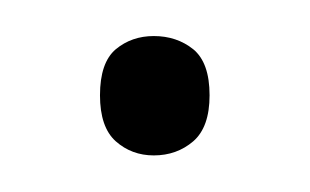

<svg xmlns="http://www.w3.org/2000/svg" viewBox="-20 -225 171 106"><path d="M35.2 -172.4Q35.2 -190.4 43.9 -197.8Q52.7 -205.1 64.9 -205.1Q77.6 -205.1 86.7 -197.8Q95.7 -190.4 95.7 -172.4Q95.7 -154.8 86.7 -147Q77.6 -139.2 64.9 -139.2Q52.7 -139.2 43.9 -147Q35.2 -154.8 35.2 -172.4Z"/></svg>

Font: NotoSansOldHungarianUI
Style: Regular
Weight: 400
Designer: Monotype Design Team
Foundry: Monotype Imaging Inc.
Version: Version 1001.000; ttfautohint (v1.8.4.7-5d5b)